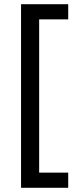

<svg xmlns="http://www.w3.org/2000/svg" viewBox="-20 -734 369 912"><path d="M304 158H80V-714H304V-642H166V86H304Z"/></svg>

Font: uguzrati05
Style: Book
Weight: 400
Designer: Jelle Bosma - Monotype Design Team, Universal Thirst
Foundry: Monotype Imaging Inc.
Version: Version 2.106